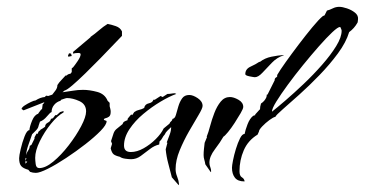

<svg xmlns="http://www.w3.org/2000/svg" viewBox="-20 -476 1068 562"><path d="M85 30Q76 30 68 27L63 21Q48 17 42 10Q36 3 36 -13Q36 -20 40.5 -39.5Q45 -59 52 -77Q59 -95 66 -95Q67 -106 74 -123Q81 -140 92 -143V-144L101 -156H103L105 -171Q108 -172 110 -177L49 -153L43 -157Q44 -162 52.5 -167.5Q61 -173 70.5 -177.5Q80 -182 84 -182Q98 -191 111 -192L115 -196L121 -195L133 -199Q138 -205 143 -212Q148 -219 148 -227Q153 -235 159.5 -241.5Q166 -248 172 -255H175Q180 -260 186 -260L190 -265V-276L194 -279Q199 -285 207.5 -297.5Q216 -310 216 -317Q216 -321 209 -321Q200 -321 194 -319V-324L245 -367V-368Q258 -377 270 -387.5Q282 -398 295 -406Q306 -404 319 -399.5Q332 -395 337 -384V-371Q330 -364 313 -346Q296 -328 274 -305.5Q252 -283 230 -261.5Q208 -240 191.5 -226Q175 -212 169 -211L163 -206Q179 -208 193.5 -210.5Q208 -213 223 -213Q242 -213 264.5 -207Q287 -201 295 -181L301 -175V-165Q302 -161 303 -157Q304 -153 304 -149Q304 -138 299 -134.5Q294 -131 289 -130Q284 -129 284 -125L292 -122V-121Q292 -111 274.5 -93Q257 -75 230 -54Q203 -33 173.5 -13.5Q144 6 120 18Q96 30 85 30ZM180 -310 179 -313 182 -320 188 -319 190 -312ZM95 16Q113 16 136 -3Q159 -22 181 -50.5Q203 -79 217.5 -106.5Q232 -134 232 -150Q232 -171 212.5 -180Q193 -189 176 -189Q174 -189 168 -187Q162 -185 159 -184L157 -181Q146 -178 138.5 -169Q131 -160 131 -148Q127 -147 117.5 -135.5Q108 -124 97 -120L93 -108Q92 -101 85.5 -94.5Q79 -88 74 -83Q69 -68 63.5 -53Q58 -38 56 -22Q58 -29 62.5 -35.5Q67 -42 67 -49L72 -52L81 -70V-74L87 -85L90 -84L93 -91L98 -95V-96Q102 -98 105.5 -100.5Q109 -103 112 -105Q112 -113 120 -117Q128 -121 129 -128L135 -130L142 -139H146L156 -148L166 -151V-147Q148 -137 129 -113.5Q110 -90 96.5 -62.5Q83 -35 83 -14Q83 -7 84.5 4.5Q86 16 95 16ZM54 -5 57 -11V-13L55 -14ZM55 4V3L60 -3H59L54 -4Z M503 66 483 43Q478 23 472.5 2.5Q467 -18 465 -39L470 -58L468 -59Q472 -70 476.5 -81.5Q481 -93 481 -104Q476 -99 470.5 -94Q465 -89 462 -82Q458 -78 455 -72Q452 -66 447 -62L446 -53Q432 -50 418.5 -39.5Q405 -29 392 -19.5Q379 -10 364 -10Q357 -10 346.5 -11.5Q336 -13 331 -17Q318 -20 312.5 -24.5Q307 -29 304 -42L308 -55L305 -63Q310 -79 312.5 -86Q315 -93 320.5 -98Q326 -103 339 -113Q340 -118 344.5 -120.5Q349 -123 353 -124L354 -129L364 -141L367 -139L373 -148Q380 -153 387.5 -154.5Q395 -156 402 -160Q404 -171 415.5 -173.5Q427 -176 429 -184H433L450 -195L456 -192L470 -201Q476 -201 481.5 -202Q487 -203 492 -203L496 -201Q476 -194 450 -178.5Q424 -163 399.5 -142.5Q375 -122 359 -98Q343 -74 343 -50Q343 -31 363 -31Q381 -31 400.5 -42Q420 -53 436 -69Q452 -85 459 -100L476 -114Q478 -119 481 -121Q484 -123 485 -128Q492 -129 495 -140Q498 -151 502 -164.5Q506 -178 513 -188Q520 -198 534 -198Q545 -198 559 -188.5Q573 -179 573 -166Q573 -159 561 -139Q549 -119 533.5 -92Q518 -65 506 -36Q494 -7 494 19Q494 30 498.5 41Q503 52 504 63Z M726 -250Q723 -250 710.5 -252.5Q698 -255 698 -259Q698 -274 713.5 -281Q729 -288 739 -295H741Q755 -306 774.5 -310Q794 -314 811 -315L810 -314Q791 -308 776 -292.5Q761 -277 748.5 -263.5Q736 -250 726 -250ZM597 28 581 5Q580 -2 578 -8.5Q576 -15 576 -22Q576 -31 577 -40Q578 -49 579 -58L586 -75L585 -76Q590 -88 595 -107Q600 -126 607.5 -145.5Q615 -165 626 -178.5Q637 -192 653 -192Q664 -192 678 -184Q692 -176 692 -163Q692 -158 684.5 -145Q677 -132 667 -116.5Q657 -101 647.5 -89.5Q638 -78 634 -76Q625 -60 609 -39Q593 -18 593 0Q593 7 595.5 13Q598 19 598 26Z M695 55Q676 55 667.5 44Q659 33 659 15Q659 9 662 -6.5Q665 -22 670.5 -40Q676 -58 682.5 -71Q689 -84 696 -84Q698 -95 704.5 -112Q711 -129 721 -137L727 -139V-141L737 -152Q740 -156 740.5 -155.5Q741 -155 741 -155Q741 -164 744 -173Q755 -180 760 -192L761 -199H763L784 -241V-242Q784 -247 788.5 -249.5Q793 -252 791 -256Q799 -270 816.5 -294.5Q834 -319 854.5 -346Q875 -373 894 -396Q913 -419 925 -429L930 -431L937 -445Q945 -447 954 -451.5Q963 -456 973 -456Q982 -456 995.5 -451.5Q1009 -447 1019 -439Q1029 -431 1028 -420L1027 -411L1026 -409Q1017 -393 1002 -382Q993 -352 969 -319.5Q945 -287 915 -256Q885 -225 856 -199Q827 -173 807.5 -156Q788 -139 786 -134Q780 -133 768.5 -124.5Q757 -116 747.5 -106Q738 -96 738 -91L734 -82Q706 -65 693.5 -36Q681 -7 681 25Q681 39 688 43Q695 47 696 55ZM776 -149Q790 -160 815 -181.5Q840 -203 868.5 -230Q897 -257 922.5 -286Q948 -315 964 -341Q980 -367 980 -386Q980 -388 978.5 -391.5Q977 -395 976 -397H975Q969 -397 952.5 -381.5Q936 -366 913.5 -340.5Q891 -315 867 -285.5Q843 -256 822.5 -228Q802 -200 789 -179Q776 -158 776 -149Z"/></svg>

Font: Kolker Brush
Style: Regular
Weight: 400
Designer: Robert E. Leuschke
Foundry: Robert E. Leuschke
Version: Version 1.010; ttfautohint (v1.8.3)